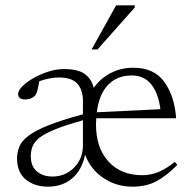

<svg xmlns="http://www.w3.org/2000/svg" viewBox="-20 -690 718 720"><path d="M200 -399.5Q185.5 -399.5 167.2 -396.2Q149 -393 127.5 -385.5Q124 -366 120.2 -351.2Q116.5 -336.5 110 -330Q103.5 -323.5 93.8 -320.2Q84 -317 74.5 -317Q48 -317 48 -337.5Q48 -350.5 64 -366.5Q80 -382.5 105.8 -397.2Q131.5 -412 161.5 -421.5Q191.5 -431 220 -431Q272.5 -431 298 -412.5Q323.5 -394 331.5 -360.5Q356 -395.5 394.5 -415.8Q433 -436 480 -436Q558 -436 596.2 -382.8Q634.5 -329.5 640.5 -246.5H341Q340 -235.5 340 -223.5Q340 -135.5 386.8 -84.2Q433.5 -33 513.5 -33Q544 -33 573 -44.5Q602 -56 635.5 -83L645 -71.5Q602 -28.5 564.5 -9.2Q527 10 477 10Q416 10 367.8 -22.5Q319.5 -55 299 -110Q287 -51.5 250.2 -20.8Q213.5 10 160 10Q109.5 10 76.8 -16.8Q44 -43.5 44 -95.5Q44 -119 52.5 -140Q61 -161 86.2 -180.5Q111.5 -200 160.8 -219.8Q210 -239.5 291 -261.5V-311.5Q291 -352.5 270.2 -376Q249.5 -399.5 200 -399.5ZM473.5 -407Q419.5 -407 385.5 -372Q351.5 -337 343 -269L581.5 -280.5Q574 -340 547.2 -373.5Q520.5 -407 473.5 -407ZM95.5 -104Q95.5 -67 118 -47.5Q140.5 -28 177 -28Q224.5 -28 257.8 -61.5Q291 -95 291 -145V-239Q225 -220.5 185.8 -204.5Q146.5 -188.5 127.2 -172.8Q108 -157 101.8 -140.2Q95.5 -123.5 95.5 -104ZM323.5 -504.5 415.5 -670H485.5V-662L345.5 -504.5Z"/></svg>

Font: Newsreader Text Light
Style: Regular
Weight: 300
Designer: Hugues Gentile
Foundry: Production Type
Version: Version 1.001